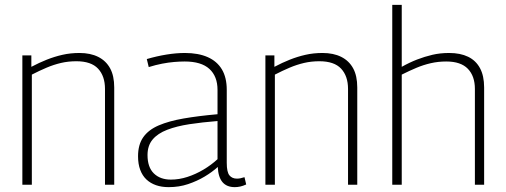

<svg xmlns="http://www.w3.org/2000/svg" viewBox="-20 -760 2084 790"><path d="M72 0V-532H109V-485Q141 -502 172.5 -514.5Q204 -527 237 -534.5Q270 -542 307 -542Q352 -542 384 -526Q416 -510 433 -479Q450 -448 450 -400V0H412V-394Q412 -447 383.5 -477.5Q355 -508 294 -508Q261 -508 231 -501Q201 -494 171.5 -481.5Q142 -469 111 -453V0Z M548 -117Q548 -165 569.5 -195.5Q591 -226 633 -244Q675 -262 735.5 -272.5Q796 -283 875 -290V-390Q875 -446 841.5 -476.5Q808 -507 740 -507Q720 -507 696.5 -505Q673 -503 647 -498Q621 -493 592 -484L584 -517Q625 -529 665 -535.5Q705 -542 741 -542Q796 -542 834.5 -525Q873 -508 893 -474.5Q913 -441 913 -390V-90Q913 -52 924 -38.5Q935 -25 955 -25Q962 -25 969.5 -26.5Q977 -28 986 -31L993 -1Q980 5 968.5 7.5Q957 10 946 10Q913 10 895.5 -10.5Q878 -31 876 -73Q853 -52 822 -33.5Q791 -15 754 -2.5Q717 10 674 10Q645 10 622 2Q599 -6 582.5 -21.5Q566 -37 557 -61Q548 -85 548 -117ZM587 -122Q587 -72 613 -46.5Q639 -21 683 -21Q717 -21 751 -32Q785 -43 817 -62Q849 -81 875 -105V-262Q812 -257 759.5 -249Q707 -241 668 -226Q629 -211 608 -186Q587 -161 587 -122Z M1072 0V-532H1109V-485Q1141 -502 1172.5 -514.5Q1204 -527 1237 -534.5Q1270 -542 1307 -542Q1352 -542 1384 -526Q1416 -510 1433 -479Q1450 -448 1450 -400V0H1412V-394Q1412 -447 1383.5 -477.5Q1355 -508 1294 -508Q1261 -508 1231 -501Q1201 -494 1171.5 -481.5Q1142 -469 1111 -453V0Z M1594 0V-740H1633V-485Q1665 -503 1696 -515Q1727 -527 1759 -534.5Q1791 -542 1828 -542Q1874 -542 1906 -526.5Q1938 -511 1955 -479.5Q1972 -448 1972 -400V0H1934V-394Q1934 -447 1905 -477Q1876 -507 1816 -507Q1783 -507 1752.5 -500Q1722 -493 1693.5 -481Q1665 -469 1633 -453V0Z"/></svg>

Font: Georama ExtraLight
Style: Regular
Weight: 250
Version: Version 1.001